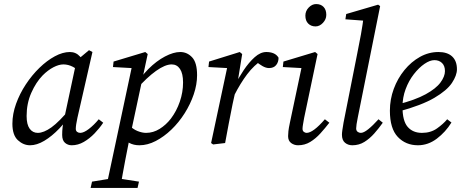

<svg xmlns="http://www.w3.org/2000/svg" viewBox="-20 -704 2269 945"><path d="M128 11Q95 11 68 -14Q41 -39 41 -95Q41 -143 59 -193Q77 -243 107 -288.5Q137 -334 174 -370Q211 -406 250 -427Q289 -448 324 -448Q354 -448 374 -425.5Q394 -403 412 -371L379 -348Q362 -363 339 -375Q316 -387 292 -387Q270 -387 243 -373Q216 -359 190 -333Q157 -299 134 -247Q111 -195 111 -133Q111 -91 126 -70.5Q141 -50 166 -50Q195 -50 233 -77Q271 -104 332 -177L340 -157Q308 -109 271.5 -71Q235 -33 198 -11Q161 11 128 11ZM333 11Q314 11 300 -1Q286 -13 286 -40Q286 -60 288 -77Q290 -94 295 -116L357 -406L418 -457L435 -448L361 -124Q353 -87 353 -70Q353 -60 359.5 -55Q366 -50 375 -50Q392 -50 417 -69Q442 -88 466 -117L488 -100Q470 -73 445.5 -47.5Q421 -22 392.5 -5.5Q364 11 333 11Z M502 221 630 -380 645 -368 536 -374 539 -401 695 -448 707 -438 621 -36 617 -20Q605 39 597 81.5Q589 124 583 157Q577 190 572 221ZM572 -41 611 -92Q634 -68 657 -59Q680 -50 699 -50Q734 -50 765.5 -69.5Q797 -89 821 -120Q849 -157 865 -203.5Q881 -250 881 -298Q881 -342 866 -364.5Q851 -387 825 -387Q793 -387 748 -355Q703 -323 651 -264L641 -269Q670 -324 710 -364Q750 -404 792 -426Q834 -448 867 -448Q901 -448 925.5 -422Q950 -396 950 -334Q950 -288 933.5 -239.5Q917 -191 888.5 -146Q860 -101 823.5 -66Q787 -31 746.5 -10Q706 11 666 11Q638 11 616.5 -0.5Q595 -12 572 -41ZM426 221 433 190 537 173H555L664 190L657 221Z M1133 -235V-279Q1153 -319 1179 -358Q1205 -397 1233.5 -422.5Q1262 -448 1291 -448Q1311 -448 1326.5 -441.5Q1342 -435 1351 -420Q1351 -398 1339 -383.5Q1327 -369 1304 -369Q1289 -369 1271.5 -379Q1254 -389 1238 -403L1227 -414L1273 -411Q1230 -383 1196.5 -338.5Q1163 -294 1133 -235ZM1019 0 1100 -380 1116 -368 1006 -374 1009 -401 1160 -448 1172 -438 1150 -302 1145 -283 1125 -193Q1115 -144 1106 -96.5Q1097 -49 1088 0L1029 7Z M1398 -34Q1398 -44 1399.5 -58.5Q1401 -73 1407 -101L1466 -380L1482 -368L1372 -374L1375 -401L1531 -448L1543 -438L1477 -124Q1474 -107 1471.5 -92.5Q1469 -78 1469 -70Q1469 -60 1475.5 -55Q1482 -50 1489 -50Q1521 -50 1579 -117L1601 -100Q1580 -73 1557 -47.5Q1534 -22 1507 -5.5Q1480 11 1447 11Q1428 11 1413 0Q1398 -11 1398 -34ZM1533 -574Q1511 -574 1497 -588Q1483 -602 1483 -627Q1483 -650 1499.5 -667Q1516 -684 1536 -684Q1559 -684 1572.5 -670Q1586 -656 1586 -631Q1586 -609 1569.5 -591.5Q1553 -574 1533 -574Z M1714 11Q1693 11 1678 -1.5Q1663 -14 1663 -41Q1663 -50 1665 -63.5Q1667 -77 1671 -101L1738 -439Q1748 -487 1756.5 -534.5Q1765 -582 1771 -630L1788 -601L1680 -609L1684 -635L1841 -681L1851 -674L1741 -126Q1737 -107 1735 -93Q1733 -79 1733 -72Q1733 -61 1740 -55.5Q1747 -50 1756 -50Q1770 -50 1792.5 -68Q1815 -86 1843 -117L1864 -100Q1845 -73 1822.5 -47.5Q1800 -22 1773.5 -5.5Q1747 11 1714 11Z M2037 11Q1977 11 1938 -30Q1899 -71 1899 -159Q1899 -215 1918 -266.5Q1937 -318 1970.5 -359Q2004 -400 2047 -424Q2090 -448 2138 -448Q2182 -448 2205.5 -426Q2229 -404 2229 -363Q2229 -333 2204.5 -296Q2180 -259 2118 -222.5Q2056 -186 1942 -155L1938 -190Q2024 -212 2075 -240Q2126 -268 2148 -298Q2170 -328 2170 -354Q2170 -380 2155.5 -394Q2141 -408 2118 -408Q2096 -408 2069 -389.5Q2042 -371 2017 -339Q1992 -307 1976.5 -265.5Q1961 -224 1961 -178Q1961 -109 1986.5 -79.5Q2012 -50 2057 -50Q2100 -50 2131 -72Q2162 -94 2181 -117L2202 -101Q2173 -54 2130 -21.5Q2087 11 2037 11Z"/></svg>

Font: Lisu Bosa ExtraLight
Style: Italic
Weight: 200
Italic angle: -19°
Designer: David Morse, Annie Olsen, Victor Gaultney, Frank Grießhammer (Latin)
Foundry: SIL International
Version: Version 2.000